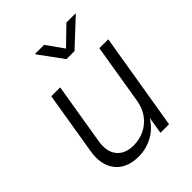

<svg xmlns="http://www.w3.org/2000/svg" viewBox="-213 -871 998 998"><g transform="rotate(-45 286.5 -371.5)"><path d="M220.7 7.8Q166 7.8 127.2 -15.1Q88.4 -38.1 71 -82.8Q53.7 -127.4 64.5 -191.9L121.1 -535.6H186.5L130.4 -196.3Q119.1 -128.9 150.1 -90.3Q181.2 -51.8 244.1 -51.8Q286.6 -51.8 323.7 -69.6Q360.8 -87.4 386.5 -121.8Q412.1 -156.2 419.9 -204.6L474.6 -535.6H540L451.2 0H388.2L408.7 -125.5H421.4Q386.7 -55.2 334.2 -23.7Q281.7 7.8 220.7 7.8ZM283.7 -751 350.6 -656.7 447.8 -751H514.6L513.7 -748L372.6 -616.2H313.5L217.3 -748L217.8 -751Z"/></g></svg>

Font: Inter 20pt Light
Style: Italic
Weight: 300
Italic angle: -9.3988°
Version: Version 4.001;git-66647c0bb